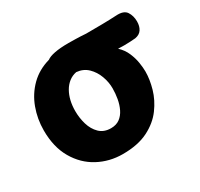

<svg xmlns="http://www.w3.org/2000/svg" viewBox="-123 -710 907 870"><g transform="rotate(-30 331.0 -275.5)"><path d="M288.8 4.4Q219.4 4.4 160.8 -27Q102.2 -58.4 66.8 -119.3Q31.3 -180.2 31.3 -267.2Q31.3 -327.3 51.4 -381.8Q71.4 -436.3 111.7 -476.4Q151.9 -516.4 211.8 -533.4Q223.8 -543.2 252.9 -549Q282 -554.8 326.4 -554.8Q334.4 -554.8 363.3 -554.2Q392.2 -553.6 416.8 -551.6Q459.8 -551.6 500.9 -552.2Q542 -552.8 575.3 -554.6Q615.9 -557.3 630.2 -535.7Q644.4 -514.1 644.4 -484.6Q644.4 -459.4 633.5 -442.8Q622.6 -426.2 599.2 -422.1Q587.2 -421.1 571.9 -420.2Q556.6 -419.3 540.3 -419.3Q524.1 -419.3 508 -420.1Q531.9 -398.1 543.8 -369.7Q555.8 -341.3 559.8 -314.8Q563.9 -288.2 563.9 -269Q563.9 -227.8 550.5 -180.8Q537.1 -133.9 505.9 -91.6Q474.7 -49.2 421.5 -22.4Q368.3 4.4 288.8 4.4ZM301 -123.9Q328.3 -123.9 346.8 -137.4Q365.2 -150.9 376.3 -173.6Q387.3 -196.2 392.1 -223.3Q396.9 -250.4 396.9 -277.7Q396.9 -309.7 385 -342Q373.1 -374.3 349.6 -397.2Q326 -420 290.8 -423.1Q268.1 -418.6 250.8 -404.9Q233.4 -391.3 221.9 -371Q210.3 -350.7 204.4 -325.6Q198.6 -300.4 198.6 -272.3Q198.6 -236.2 208.6 -202.3Q218.7 -168.3 241.3 -146.1Q264 -123.9 301 -123.9Z"/></g></svg>

Font: Playpen Sans
Style: Regular
Weight: 400
Designer: Laura Meseguer, Veronika Burian, José Scaglione, Kostas Bartsokas, Vera Evstafieva, Tom Grace, Yorlmar Campos
Foundry: TypeTogether
Version: Version 2.000